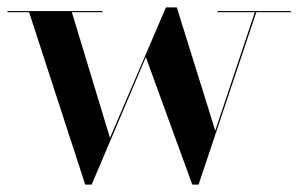

<svg xmlns="http://www.w3.org/2000/svg" viewBox="-21 -490 814 520"><path d="M276.8 -116.6 428.4 -470H457.8L562 -136.2L669.2 -457H567.8V-460H766.8V-457H673.2L516.8 10H499.8L374 -335.2L227.2 10H209.8L57.8 -457H-0.8V-460H256.8V-457H173.6Z"/></svg>

Font: Bodoni* 72 Medium
Style: Regular
Weight: 500
Version: Version 1.002; ttfautohint (v0.97) -l 8 -r 50 -G 200 -x 14 -